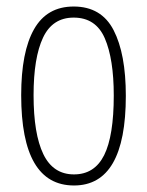

<svg xmlns="http://www.w3.org/2000/svg" viewBox="-20 -559 452 589"><path d="M366 -265Q366 10 207 10Q45 10 45 -267Q45 -400 84.5 -469.5Q124 -539 206 -539Q291 -539 328.5 -466.5Q366 -394 366 -265ZM83 -267Q83 -148 113 -86Q143 -24 207 -24Q270 -24 299.5 -83Q329 -142 329 -266Q329 -378 301.5 -441.5Q274 -505 206 -505Q141 -505 112 -443.5Q83 -382 83 -267Z"/></svg>

Font: Noto Sans Devanagari ExtraCondensed ExtraLight
Style: Regular
Weight: 200
Width: 2
Designer: Jelle Bosma - Monotype Design Team
Foundry: Monotype Imaging Inc.
Version: Version 2.004; ttfautohint (v1.8.4.7-5d5b)